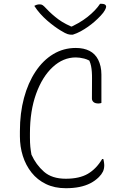

<svg xmlns="http://www.w3.org/2000/svg" viewBox="-20 -973 640 1013"><path d="M327 20Q268 20 222.5 -2Q177 -24 146.5 -62.5Q116 -101 100.5 -150Q85 -199 85 -254V-281Q85 -376 106.5 -456Q128 -536 167.5 -595.5Q207 -655 261 -687.5Q315 -720 380 -720Q402 -720 420 -716Q438 -712 452.5 -704.5Q467 -697 478 -686Q490 -674 498 -658Q506 -642 510.5 -622.5Q515 -603 515 -580Q515 -543 515 -505.5Q515 -468 515 -430Q512 -429 508.5 -428Q505 -427 500 -427Q482 -427 473.5 -434.5Q465 -442 465 -453Q465 -518 465.5 -557.5Q466 -597 460.5 -624.5Q455 -652 437 -680L476 -638Q448 -658 424 -664Q400 -670 380 -670Q313 -670 258 -619Q203 -568 170.5 -478Q138 -388 138 -270V-247Q138 -219 140 -199Q142 -179 146 -157Q170 -104 212 -67Q254 -30 327 -30Q399 -30 443.5 -56Q488 -82 519 -134H525Q526 -130 527 -126Q528 -122 528.5 -117.5Q529 -113 529.5 -109Q530 -105 530 -101Q530 -82 523 -67.5Q516 -53 502 -39Q482 -19 456.5 -6Q431 7 399 13.5Q367 20 327 20ZM364 -790Q362 -790 360.5 -790Q359 -790 357.5 -790Q356 -790 355 -790Q348 -790 337 -793Q326 -796 300 -812Q285 -821 266.5 -834.5Q248 -848 229 -864.5Q210 -881 192.5 -900.5Q175 -920 161 -942Q168 -946 174.5 -948Q181 -950 190 -950Q199 -950 205.5 -945.5Q212 -941 225 -927Q253 -897 288 -871Q323 -845 382 -822L324 -833Q340 -833 356.5 -833Q373 -833 390 -833L332 -821Q398 -849 441.5 -883.5Q485 -918 508 -953H514Q524 -953 529.5 -951Q535 -949 537.5 -945.5Q540 -942 540 -937Q540 -932 533.5 -919.5Q527 -907 511 -890Q496 -874 479.5 -859.5Q463 -845 444.5 -832Q426 -819 406 -808Q386 -797 364 -790Z"/></svg>

Font: Recursive Casual Light
Style: Regular
Weight: 300
Version: Version 1.047